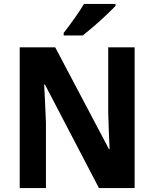

<svg xmlns="http://www.w3.org/2000/svg" viewBox="-20 -954 783 974"><path d="M663 0H482L208 -525H204Q207 -473 209 -425.5Q211 -378 213 -334V0H80V-714H260L533 -197H536Q534 -246 532 -292Q530 -338 529 -381V-714H663ZM566 -924Q549 -906 519 -877.5Q489 -849 456.5 -821Q424 -793 400 -774H303V-787Q328 -819 357 -859.5Q386 -900 406 -934H566Z"/></svg>

Font: Noto Sans Devanagari UI SemiCondensed
Style: Bold
Weight: 700
Width: 4
Designer: Jelle Bosma - Monotype Design Team
Foundry: Monotype Imaging Inc.
Version: Version 2.004; ttfautohint (v1.8.4.7-5d5b)